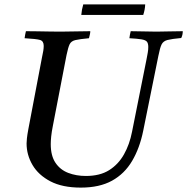

<svg xmlns="http://www.w3.org/2000/svg" viewBox="-20 -843 852 874"><path d="M348 11Q264 11 209.5 -17.5Q155 -46 128 -92Q101 -138 101 -190Q101 -198 102.5 -213Q104 -228 109 -255L171 -581Q175 -599 177 -611.5Q179 -624 179 -634Q179 -656 162.5 -661Q146 -666 92 -669Q94 -685 98 -701Q118 -701 147.5 -700.5Q177 -700 207 -699.5Q237 -699 255 -699Q282 -699 322 -700Q362 -701 391 -701Q391 -694 389 -685.5Q387 -677 385 -669Q342 -665 323 -660.5Q304 -656 297 -641.5Q290 -627 283 -593L221 -272Q215 -242 213 -221.5Q211 -201 211 -187Q211 -134 232.5 -102Q254 -70 290.5 -56Q327 -42 371 -42Q435 -42 477 -68.5Q519 -95 544.5 -140.5Q570 -186 581 -243L647 -573Q650 -589 652.5 -602.5Q655 -616 655 -629Q655 -646 648.5 -653.5Q642 -661 623.5 -664Q605 -667 569 -669Q571 -685 575 -701Q598 -701 634 -700Q670 -699 692 -699Q714 -699 748 -700Q782 -701 812 -701Q812 -684 805 -670Q762 -666 742.5 -661Q723 -656 715.5 -640.5Q708 -625 701 -589L632 -248Q616 -169 581.5 -110.5Q547 -52 490 -20.5Q433 11 348 11ZM359 -823H641Q640 -799 632 -775H350Q352 -799 359 -823Z"/></svg>

Font: Tiro Devanagari Marathi
Style: Italic
Weight: 400
Italic angle: -11°
Designer: Devanagari: John Hudson & Fiona Ross, assisted by Paul Hanslow. Latin: John Hudson with Paul Hanslow, assisted by Kaja S
Foundry: Tiro Typeworks Ltd.
Version: Version 1.52